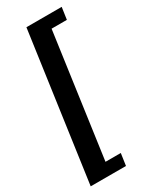

<svg xmlns="http://www.w3.org/2000/svg" viewBox="-216 -741 771 957"><g transform="rotate(-30 169.0 -262.5)"><path d="M324 -686 314 -617H226L127 92H215L205 161H2L121 -686Z"/></g></svg>

Font: Chivo
Style: Bold Italic
Weight: 700
Italic angle: -8.05°
Designer: Hector Gatti
Foundry: Omnibus-Type
Version: Version 1.007